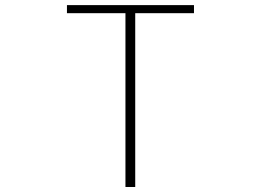

<svg xmlns="http://www.w3.org/2000/svg" viewBox="-20 -746 1040 766"><path d="M480.5 0V-693.4H247.1V-725.6H753.9V-693.4H519.5V0Z"/></svg>

Font: Gen Shin Gothic Monospace ExtraLight
Style: Regular
Weight: 200
Designer: [Source Han Sans]
Ryoko NISHIZUKA  (kana & ideographs); Paul D. Hunt (Latin, Greek & Cyrillic); Wenlong ZHANG  (bopomofo
Version: Version 1.002.20150607